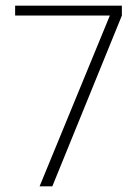

<svg xmlns="http://www.w3.org/2000/svg" viewBox="-20 -659 483 679"><path d="M120 0 368.5 -604H33.5V-639H411V-604L165 0Z"/></svg>

Font: Anek Latin Medium ExtraLight
Style: Regular
Weight: 250
Version: Version 1.003